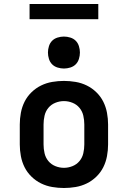

<svg xmlns="http://www.w3.org/2000/svg" viewBox="-20 -933 640 961"><path d="M300 8Q271 8 241.5 3Q212 -2 185.5 -15Q159 -28 137.5 -49Q116 -70 103 -96Q90 -122 84.5 -151.5Q79 -181 79 -210V-310Q79 -339 84.5 -368.5Q90 -398 103 -424Q116 -450 137.5 -471Q159 -492 185.5 -505Q212 -518 241.5 -523Q271 -528 300 -528Q329 -528 358.5 -523Q388 -518 414.5 -505Q441 -492 462.5 -471Q484 -450 497 -424Q510 -398 515.5 -368.5Q521 -339 521 -310V-210Q521 -181 515.5 -151.5Q510 -122 497 -96Q484 -70 462.5 -49Q441 -28 414.5 -15Q388 -2 358.5 3Q329 8 300 8ZM300 -93Q322 -93 343 -101.5Q364 -110 378 -127Q392 -144 397 -166Q402 -188 402 -210V-310Q402 -332 397 -354Q392 -376 378 -393Q364 -410 343 -418.5Q322 -427 300 -427Q278 -427 257 -418.5Q236 -410 222 -393Q208 -376 203 -354Q198 -332 198 -310V-210Q198 -188 203 -166Q208 -144 222 -127Q236 -110 257 -101.5Q278 -93 300 -93ZM300 -590Q284 -590 268 -595Q252 -600 241 -611Q230 -622 225 -638Q220 -654 220 -670Q220 -686 225 -702Q230 -718 241 -729Q252 -740 268 -745Q284 -750 300 -750Q316 -750 332 -745Q348 -740 359 -729Q370 -718 375 -702Q380 -686 380 -670Q380 -654 375 -638Q370 -622 359 -611Q348 -600 332 -595Q316 -590 300 -590ZM128 -837V-913H472V-837Z"/></svg>

Font: Iosevka Etoile
Style: Bold
Weight: 700
Designer: Belleve Invis
Foundry: Belleve Invis
Version: Version 28.1.0; ttfautohint (v1.8.4)